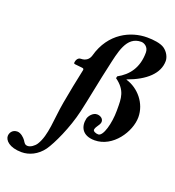

<svg xmlns="http://www.w3.org/2000/svg" viewBox="-277 -825 1082 1185"><g transform="rotate(20 264.0 -232.5)"><path d="M406 -32C388 -32 369 -41 372 -53C377 -75 394 -86 399 -106C404 -130 382 -146 358 -146C330 -146 308 -116 304 -98C292 -45 314 10 397 10C517 10 603 -121 603 -216C603 -307 537 -385 455 -409V-411C572 -453 643 -518 643 -600C643 -623 629 -655 600 -675C575 -692 528 -698 486 -698C381 -698 250 -639 206 -477C198 -450 177 -434 146 -434C122 -434 116 -405 116 -397C116 -392 119 -391 124 -390L171 -385C181 -384 183 -381 183 -374C164 -282 153 -232 137 -141C117 -28 120 79 76 148C63 168 39 184 21 184C2 184 -3 172 -12 158C-22 144 -45 122 -68 122C-101 122 -115 148 -115 168C-115 195 -83 233 -1 233C48 233 101 209 138 158C171 111 229 -12 256 -130C277 -222 288 -286 307 -374L322 -442C346 -550 364 -660 461 -660C480 -660 510 -644 510 -607C510 -507 462 -446 394 -409L391 -396C465 -343 464 -289 464 -221C464 -216 464 -212 464 -208C464 -127 439 -32 406 -32Z"/></g></svg>

Font: Libertinus Serif
Style: Bold Italic
Weight: 700
Italic angle: -12°
Designer: Philipp H. Poll, Khaled Hosny
Foundry: Caleb Maclennan
Version: Version 7.050;RELEASE